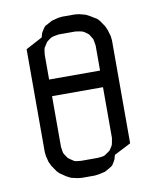

<svg xmlns="http://www.w3.org/2000/svg" viewBox="-76 -712 636 772"><g transform="rotate(-10 242.0 -326.0)"><path d="M66.9 -128.9V-547.9L134.8 -584L139.2 -600.1L144 -608.9L152.8 -622.1L157.2 -627L169.9 -633.8L187 -643.1L212.9 -649.9L230 -651.9H282.2L299.8 -649.9L325.2 -643.1L342.8 -633.8L368.2 -618.2L377 -608.9L394 -584L401.9 -565.9L409.2 -541L411.1 -522.9V-103L342.8 -67.9L337.9 -50.8L334 -43L325.2 -28.8L320.8 -24.9L308.1 -17.1L291 -7.8L265.1 -2L248 0H195.8L178.2 -2L152.8 -7.8L134.8 -17.1L109.9 -34.2L101.1 -43L84 -67.9L75.2 -85.9L68.8 -110.8ZM134.8 -137.2 137.2 -120.1 139.2 -110.8 144 -103 152.8 -89.8 157.2 -85.9 169.9 -77.1 178.2 -71.8 187 -69.8 204.1 -67.9H272.9L291 -69.8L299.8 -71.8L308.1 -77.1L320.8 -85.9L325.2 -89.8L334 -103L337.9 -110.8L339.8 -120.1L342.8 -137.2V-344.2H134.8ZM134.8 -412.1H342.8V-514.2L339.8 -532.2L337.9 -541L334 -547.9L325.2 -562L320.8 -565.9L308.1 -575.2L299.8 -579.1L291 -581.1L272.9 -584H204.1L187 -581.1L178.2 -579.1L169.9 -575.2L157.2 -565.9L152.8 -562L144 -547.9L139.2 -541L137.2 -532.2L134.8 -514.2Z"/></g></svg>

Font: Petahja
Style: Regular
Weight: 400
Designer: T. Christopher White
Version: Version 1.1